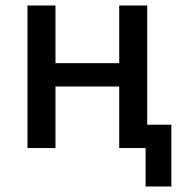

<svg xmlns="http://www.w3.org/2000/svg" viewBox="-20 -539 666 699"><path d="M510 140V0H414V-224H182V0H80V-519H182V-309H414V-519H516V-85H604V140Z"/></svg>

Font: Anuphan Medium
Style: Regular
Weight: 500
Designer: Mike Abbink, Paul van der Laan, Pieter van Rosmalen, Mint Tantisuwanna
Foundry: Bold Monday; Cadson Demak
Version: Version 3.002;hotconv 1.0.109;makeotfexe 2.5.65596